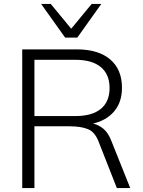

<svg xmlns="http://www.w3.org/2000/svg" viewBox="-20 -956 728 976"><path d="M93 0ZM93 0V-705H371Q480 -705 540 -654Q600 -603 600 -510Q600 -436 560 -389.5Q520 -343 453 -328Q482 -321 505.5 -301.5Q529 -282 544 -245L642 0H574L482 -234Q463 -285 427 -299.5Q391 -314 335 -314H155V0ZM155 -366H363Q448 -366 492.5 -402.5Q537 -439 537 -509Q537 -578 492.5 -615Q448 -652 363 -652H155ZM311 -765 189 -936H238L342 -810L446 -936H495L373 -765Z"/></svg>

Font: Winston Light
Style: Regular
Weight: 300
Designer: Original fonts by Vernon Adams / Changes by Cristiano Sobral
Foundry: Original fonts by Vernon Adams / Changes by Cristiano Sobral
Version: Version 2.503;July 17, 2020;FontCreator 13.0.0.2655 64-bit